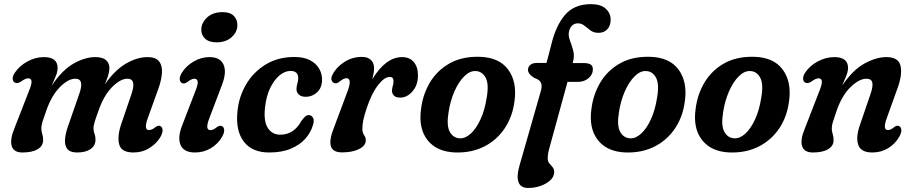

<svg xmlns="http://www.w3.org/2000/svg" viewBox="-20 -744 4519 950"><path d="M314.5 -113.5 372.5 -280.5Q398.5 -354.5 353 -354.5Q317 -354.5 276.5 -313.2Q236 -272 210.5 -201Q196 -160.5 190.2 -141.8Q184.5 -123 184.5 -109Q184.5 -94.5 189 -81Q193.5 -67.5 193.5 -51Q193.5 -22 166.5 -5.8Q139.5 10.5 91 10.5Q47 10.5 37.8 -22.2Q28.5 -55 52.5 -112L122 -290.5Q137.5 -327.5 136 -342Q134.5 -356.5 119 -356.5Q105.5 -356.5 82.5 -339.5Q66 -329.5 56 -334.5Q44.5 -338 43 -352.2Q41.5 -366.5 52.5 -383Q75.5 -418 115.5 -439.8Q155.5 -461.5 197 -461.5Q265 -461.5 265 -408Q265 -389.5 256.2 -367.8Q247.5 -346 235.5 -319.5Q286.5 -396.5 343.2 -429Q400 -461.5 451.5 -461.5Q487 -461.5 504.2 -446.8Q521.5 -432 521.5 -406Q521 -388 514.5 -368.2Q508 -348.5 498.5 -326Q548 -397.5 603.5 -429.5Q659 -461.5 710 -461.5Q751 -461.5 767.5 -439.8Q784 -418 781.2 -381.8Q778.5 -345.5 762.5 -302L712.5 -163Q689 -100.5 717 -100.5Q724.5 -100.5 732 -103.8Q739.5 -107 750.5 -116Q764.5 -125.5 773.5 -120Q782.5 -116.5 784.2 -103.2Q786 -90 776 -70Q756.5 -35 720.5 -12.2Q684.5 10.5 640 10.5Q581 10.5 570 -28.8Q559 -68 579.5 -129L631 -280Q656 -354.5 610.5 -354.5Q575.5 -354.5 534 -312.5Q492.5 -270.5 466 -192.5Q452.5 -155.5 447.5 -138.2Q442.5 -121 442.5 -110Q442.5 -94.5 447.8 -81Q453 -67.5 452.5 -51.5Q452 -22.5 427.5 -6Q403 10.5 361.5 10.5Q327.5 10.5 313.8 -6.2Q300 -23 301.5 -51.2Q303 -79.5 314.5 -113.5Z M1051.5 -534.5Q1014 -534.5 994.5 -553Q975 -571.5 976 -599Q977 -632 1005.2 -658Q1033.5 -684 1081.5 -684Q1119 -684 1137.2 -665Q1155.5 -646 1154.5 -617Q1153.5 -584.5 1125.5 -559.5Q1097.5 -534.5 1051.5 -534.5ZM1016 -159.5Q992.5 -100 1021.5 -100Q1035 -100 1054 -115.5Q1068.5 -125.5 1078 -120Q1087 -116.5 1089 -103Q1091 -89.5 1080 -69Q1060.5 -33.5 1024.5 -11.5Q988.5 10.5 945 10.5Q889 10.5 873.2 -27.2Q857.5 -65 882.5 -126.5L946 -291.5Q960 -325 958.2 -339.8Q956.5 -354.5 941.5 -354.5Q927.5 -354.5 907 -338Q891.5 -327.5 881.5 -332.5Q871.5 -336.5 869.5 -350Q867.5 -363.5 879 -383Q899.5 -416.5 937 -439Q974.5 -461.5 1016.5 -461.5Q1069.5 -461.5 1086.2 -423.8Q1103 -386 1077 -320.5Z M1417 -393Q1389.5 -393 1363 -371Q1336.5 -349 1317 -309Q1297.5 -269 1291.5 -214Q1283.5 -144.5 1305 -111Q1326.5 -77.5 1367 -77.5Q1434 -77.5 1471.5 -146Q1481 -158.5 1489 -166.5Q1497 -174.5 1508.5 -174.5Q1521 -174.5 1528.8 -161.2Q1536.5 -148 1527.5 -122Q1517.5 -88 1490.8 -57.8Q1464 -27.5 1419.5 -8.5Q1375 10.5 1311.5 10.5Q1227.5 10.5 1186.2 -43.5Q1145 -97.5 1155 -193.5Q1162 -266 1198.2 -327.2Q1234.5 -388.5 1295.2 -425.2Q1356 -462 1436.5 -462Q1484 -462 1514.5 -445.8Q1545 -429.5 1559.5 -403.5Q1574 -377.5 1573.5 -349Q1573 -309.5 1549 -287.2Q1525 -265 1492.5 -265Q1471.5 -265 1459 -275.8Q1446.5 -286.5 1447 -304Q1447 -317 1451.2 -329.8Q1455.5 -342.5 1455.5 -357.5Q1455.5 -393 1417 -393Z M1638.5 -332Q1627 -333 1621.5 -344.8Q1616 -356.5 1625 -374Q1642.5 -410 1682.2 -436.2Q1722 -462.5 1770.5 -462.5Q1800 -462.5 1815.5 -447.2Q1831 -432 1831 -406Q1831 -394.5 1828.5 -381Q1826 -367.5 1822 -352Q1889 -461.5 1969.5 -461.5Q2006.5 -461.5 2027.2 -437.2Q2048 -413 2048 -371.5Q2048 -322.5 2020.8 -291.8Q1993.5 -261 1961 -261Q1938 -261 1928.8 -271.5Q1919.5 -282 1919.5 -294.5Q1919.5 -306.5 1923.2 -317.8Q1927 -329 1927 -343Q1927 -363.5 1908.5 -363.5Q1882 -363.5 1850.2 -322.5Q1818.5 -281.5 1794 -207.5Q1781.5 -170 1777.2 -147.8Q1773 -125.5 1773 -107Q1773 -87.5 1781.5 -75.5Q1790 -63.5 1790 -50Q1790 -23.5 1757.2 -6.8Q1724.5 10 1673 10Q1625 10 1616.8 -22.2Q1608.5 -54.5 1633 -114L1698 -288Q1725 -357 1693.5 -357Q1680.5 -357 1661 -341Q1648 -330 1638.5 -332Z M2352.5 -463Q2449 -460.5 2493.8 -400.5Q2538.5 -340.5 2526 -246Q2516.5 -167.5 2477.2 -109Q2438 -50.5 2375.8 -19Q2313.5 12.5 2234.5 10.5Q2141 7.5 2095.2 -51Q2049.5 -109.5 2063.5 -206.5Q2072.5 -278 2108 -337Q2143.5 -396 2204.8 -430.5Q2266 -465 2352.5 -463ZM2255.5 -59.5Q2282.5 -58.5 2309.2 -82.8Q2336 -107 2357.2 -152.8Q2378.5 -198.5 2388 -260Q2400 -328 2383 -359.5Q2366 -391 2334 -392.5Q2304.5 -394 2276.8 -366.2Q2249 -338.5 2228.5 -291.8Q2208 -245 2199.5 -189Q2188.5 -122.5 2205.5 -91.8Q2222.5 -61 2255.5 -59.5Z M2592.5 -398.5Q2592.5 -413.5 2604 -423Q2615.5 -432.5 2635 -432.5H2684L2706.5 -518Q2729 -615.5 2775 -669.5Q2821 -723.5 2903.5 -723.5Q2953 -723.5 2977.2 -701Q3001.5 -678.5 3001.5 -647Q3001.5 -617 2985 -599.2Q2968.5 -581.5 2941 -581.5Q2918.5 -581.5 2902.2 -593.2Q2886 -605 2871.8 -616.8Q2857.5 -628.5 2839.5 -628.5Q2807 -628.5 2796 -591Q2790.5 -570.5 2799.2 -546.5Q2808 -522.5 2815.8 -495.2Q2823.5 -468 2815 -437.5L2813.5 -432H2868.5Q2890 -432 2901.8 -425.2Q2913.5 -418.5 2913.5 -400.5Q2913.5 -375.5 2892 -357.2Q2870.5 -339 2842 -339H2788L2696 -3Q2692.5 10 2691.2 20.5Q2690 31 2690 40.5Q2690 55 2698 64.2Q2706 73.5 2714 83Q2722 92.5 2722 107.5Q2722 130 2703 147.8Q2684 165.5 2654.8 175.8Q2625.5 186 2593.5 186Q2556 186 2545.5 157.2Q2535 128.5 2550.5 75L2656 -293.5Q2663.5 -320 2656.5 -335Q2649.5 -350 2624.5 -358Q2592.5 -377 2592.5 -398.5Z M3195.5 -463Q3292 -460.5 3336.8 -400.5Q3381.5 -340.5 3369 -246Q3359.5 -167.5 3320.2 -109Q3281 -50.5 3218.8 -19Q3156.5 12.5 3077.5 10.5Q2984 7.5 2938.2 -51Q2892.5 -109.5 2906.5 -206.5Q2915.5 -278 2951 -337Q2986.5 -396 3047.8 -430.5Q3109 -465 3195.5 -463ZM3098.5 -59.5Q3125.5 -58.5 3152.2 -82.8Q3179 -107 3200.2 -152.8Q3221.5 -198.5 3231 -260Q3243 -328 3226 -359.5Q3209 -391 3177 -392.5Q3147.5 -394 3119.8 -366.2Q3092 -338.5 3071.5 -291.8Q3051 -245 3042.5 -189Q3031.5 -122.5 3048.5 -91.8Q3065.5 -61 3098.5 -59.5Z M3711 -463Q3807.5 -460.5 3852.2 -400.5Q3897 -340.5 3884.5 -246Q3875 -167.5 3835.8 -109Q3796.5 -50.5 3734.2 -19Q3672 12.5 3593 10.5Q3499.5 7.5 3453.8 -51Q3408 -109.5 3422 -206.5Q3431 -278 3466.5 -337Q3502 -396 3563.2 -430.5Q3624.5 -465 3711 -463ZM3614 -59.5Q3641 -58.5 3667.8 -82.8Q3694.5 -107 3715.8 -152.8Q3737 -198.5 3746.5 -260Q3758.5 -328 3741.5 -359.5Q3724.5 -391 3692.5 -392.5Q3663 -394 3635.2 -366.2Q3607.5 -338.5 3587 -291.8Q3566.5 -245 3558 -189Q3547 -122.5 3564 -91.8Q3581 -61 3614 -59.5Z M3966.5 -334.5Q3955 -338 3953.8 -352.5Q3952.5 -367 3963.5 -384Q3986.5 -419 4026.5 -440.2Q4066.5 -461.5 4108 -461.5Q4176 -461.5 4176 -408Q4176 -391 4167.8 -370Q4159.5 -349 4147 -320.5Q4200 -398.5 4257.8 -430Q4315.5 -461.5 4366 -461.5Q4427 -461.5 4436.2 -416.5Q4445.5 -371.5 4418.5 -301L4367.5 -159Q4346 -100.5 4373.5 -100.5Q4380.5 -100.5 4387.8 -103.8Q4395 -107 4405.5 -116Q4419.5 -126 4428.5 -120Q4437.5 -116.5 4439.5 -103.2Q4441.5 -90 4431 -70Q4410.5 -33 4375.2 -11.2Q4340 10.5 4296.5 10.5Q4240 10.5 4226.8 -26.8Q4213.5 -64 4234.5 -124.5L4287 -278Q4300.5 -317 4296 -335.8Q4291.5 -354.5 4267 -354.5Q4231 -354.5 4188.2 -312.8Q4145.5 -271 4120 -197Q4106 -157 4100.8 -139.5Q4095.5 -122 4095.5 -109Q4095.5 -95 4100 -81.2Q4104.5 -67.5 4104.5 -50Q4104.5 -22 4077.5 -5.8Q4050.5 10.5 4002 10.5Q3959 10.5 3948.8 -21Q3938.5 -52.5 3963 -110L4033 -290.5Q4048 -327.5 4046.5 -342Q4045 -356.5 4030 -356.5Q4016 -356.5 3994 -340Q3977.5 -329.5 3966.5 -334.5Z"/></svg>

Font: Fraunces 72pt S100 SemiBold
Style: Italic
Weight: 600
Italic angle: -16°
Version: Version 1.000; ttfautohint (v1.8.3)